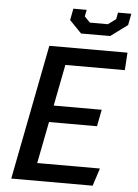

<svg xmlns="http://www.w3.org/2000/svg" viewBox="-61 -987 743 1034"><g transform="rotate(5 310.0 -470.0)"><path d="M39.5 0H479.5L510.5 -95.5H171.5L215.5 -321H475L492.5 -411.5H233L276.5 -635H598L604 -730H181.5ZM281 -878 346 -811H503L594.5 -878.5L606.5 -940.5H534.5L527.5 -904.5L485.5 -873.5H388.5L358 -904.5L365 -940.5H293Z"/></g></svg>

Font: Monaspace Krypton Medium
Style: Italic
Weight: 500
Italic angle: -11°
Designer: Riley Cran & the Lettermatic Team
Foundry: Lettermatic
Version: Version 1.101 (Monaspace Krypton)